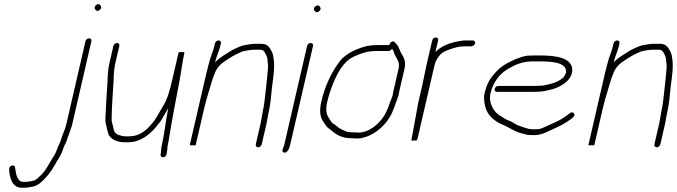

<svg xmlns="http://www.w3.org/2000/svg" viewBox="-20 -679 3198 907"><path d="M383.7 -484 293.2 -92C291.7 -85.3 289.9 -79 287.9 -73C279.5 -53.5 272.9 -33.8 266 -13C261.3 0.7 255.1 9.3 250.7 23C243.6 43.7 236.5 55.4 225.1 73C207.8 101.1 196.6 125.9 173.8 148C165.4 156.2 150.4 171 140.8 174C135.1 176.1 110.7 180 103.4 180H90.4C78.4 180 75 176.9 67.2 168C54.9 152 55.3 133.3 51.1 112C48.2 94.6 21.2 103.3 23.1 121C25.1 157.8 35.6 208 83 208H98C103.3 208 110.9 207 120.7 205C143.9 202 149.8 199.6 167.8 187C195.6 164.5 220 134 238.7 101L248.8 83C261.3 63.8 270.5 49 278.2 25C281.2 12.3 288.2 2.9 293.1 -9L299.7 -29C301.9 -35.7 304.4 -42.3 307.3 -49L313.9 -69C316.8 -75.7 319.2 -83.3 321.2 -92L411.7 -484C413.5 -491.7 409 -498 401.5 -498C394 -498 385.5 -491.7 383.7 -484ZM429.6 -635C434.5 -628.7 439.6 -622.8 450.9 -632C462 -641 458.3 -648.4 453.2 -655C442.8 -668.6 419.6 -648.1 429.6 -635Z M515.7 -462 497.4 -383C485.4 -330.8 490.2 -299.7 485.2 -252L482.3 -207C481.4 -193 480.6 -177.3 479.9 -160C478.8 -131.7 474.9 -106.9 481.5 -89C483.8 -78.3 488 -57 491.1 -48C499 -23.7 530.5 -7 567.6 -7H584.6C598.7 -7 619.5 -9.7 631.5 -15C677.9 -32 708.3 -66.5 738.5 -106C748.7 -122.2 763.2 -149.3 773.1 -165C773.4 -166.3 774 -167.7 775 -169C762.9 -108.3 756.8 -46.6 744.4 7C742.5 15 741.5 22.3 741.3 29L740.1 43L738.2 51C737.8 58.2 742.7 64 750.7 64C758.1 64 766.2 56.9 766.7 49L768.5 41L770.7 23C770.3 19 770.8 13.7 772.4 7C774.1 -0.3 775.7 -8.7 777.2 -18C791 -105.1 811.6 -212.2 829 -303C836.5 -342.4 841.8 -389 850.6 -427L851.3 -430C851.9 -432.7 847.5 -433.7 838 -433C828.8 -433.7 823.9 -432.7 823.3 -430L792.8 -298C782.8 -254.7 769.8 -206.7 748.4 -175C732.9 -148.8 716.3 -115.1 696.7 -94C671.8 -64 639.2 -35 591.1 -35H574.1C559.4 -35 556.9 -36.6 542.5 -41C521.5 -47.1 518.2 -60.2 514.5 -80L508.6 -102C507.6 -106.7 507.2 -113.7 507.4 -123C507.9 -176.5 513.5 -241.2 516.6 -297L517.5 -327C518.9 -345 520.6 -362 525.4 -383L543.7 -462C545.5 -469.9 540.8 -476 532.9 -476C524.9 -476 517.5 -469.9 515.7 -462Z M995.4 -474 992.9 -463C985.5 -430.9 973.9 -411.1 965.6 -375C961.8 -361.7 958.3 -348 955.1 -334L876.6 6C876.2 8 880.7 8.3 890.4 7C899.4 8.3 904.2 8 904.6 6L943.6 -163C949.7 -189.3 958.9 -223.3 966.3 -246C975.1 -273 982.3 -303.8 992.7 -328C1007.1 -370 1033.5 -384.3 1064.4 -404.5C1084.2 -417.5 1102.8 -426.2 1124.7 -436C1139.4 -438.8 1160.9 -444 1177.5 -444H1209.5C1228.1 -444 1232 -429.6 1238.3 -417C1244.1 -404.5 1243.3 -397.7 1244.7 -384L1246.5 -366C1245.8 -352.4 1244.8 -338.9 1243.3 -326C1238.8 -288.4 1235.8 -248.4 1230.8 -211.5L1228 -190.5C1226.1 -176.8 1224.7 -167.4 1221.3 -153C1220.8 -147.7 1219.7 -141.7 1218.2 -135C1215.4 -123.1 1213.8 -107.5 1211.2 -96L1188.3 3C1186.7 10.1 1191.7 17 1199.1 17C1206.5 17 1214.7 10.1 1216.3 3L1239.2 -96C1241.8 -107.2 1243.4 -122.9 1246.2 -135C1254.1 -169.5 1259.4 -203.3 1261.6 -234.5C1265 -280.2 1275.7 -328.2 1274.9 -372L1274 -394C1269.8 -409.5 1272.7 -417 1265 -433C1255.4 -451.5 1246.1 -472 1216 -472H1184C1176.6 -472 1168.8 -471.3 1160.5 -470C1149.4 -467.7 1130.6 -465.9 1120.7 -462C1107.2 -456.8 1089.7 -449.6 1076 -442C1049.2 -424.3 1017.4 -408.3 995.7 -384C1003.1 -416.4 1013.9 -432.6 1020.9 -463L1023.4 -474C1025.3 -481.9 1020.6 -488 1012.7 -488C1004.7 -488 997.3 -481.9 995.4 -474Z M1430.7 -462 1322.6 6C1319.4 19.9 1306.2 37.2 1320.9 41.5C1337.5 46.3 1347.2 20.9 1350.6 6L1458.7 -462C1460.5 -469.9 1455.8 -476 1447.9 -476C1439.9 -476 1432.5 -469.9 1430.7 -462ZM1465.2 -629C1470.3 -622.4 1476.4 -617 1487.5 -626C1498.6 -635 1494.9 -642.4 1489.8 -649C1479.6 -662.3 1455 -642.3 1465.2 -629Z M1863.3 -231C1863.6 -235 1864.2 -239 1865.1 -243L1891 -355C1897.6 -384 1889.8 -404.9 1879.2 -421C1868 -438.3 1866.1 -455.8 1852.7 -471L1845.6 -479C1837.7 -489.3 1820.8 -479.4 1819.6 -466H1762.6C1741.6 -466 1717.1 -463.4 1699.7 -458C1652.3 -443.3 1603.8 -420.7 1577.5 -379C1542.9 -331.7 1514.2 -269.3 1497.9 -199C1487.3 -152.9 1492.3 -123.1 1510.1 -100C1517.6 -90.2 1522.4 -78.3 1533.6 -72L1543.8 -64C1567.1 -44.1 1593.1 -26 1640 -26C1649.2 -25.3 1656.1 -25 1660.8 -25H1674.8C1680.1 -25 1686 -26 1692.5 -28C1739.3 -37.9 1784.9 -73.1 1811 -110.5C1817.5 -119.8 1829.9 -139 1833.9 -151C1837.6 -160.9 1844.1 -173.5 1846.5 -184C1849.7 -193.1 1861.3 -222.2 1863.3 -231ZM1819.4 -188C1818.9 -186 1817 -180.3 1813.5 -171C1794.6 -117.9 1753.5 -75.2 1706.4 -58C1699.4 -56.9 1688.6 -53 1681.2 -53H1667.2C1662.6 -53 1656 -53.3 1647.5 -54C1638.8 -54 1632.9 -54.3 1629.7 -55L1618.2 -57C1610.6 -59.7 1593.2 -67.7 1586.5 -71.5C1573.5 -78.8 1565.5 -89.4 1552.2 -96C1544 -101.7 1540.9 -111.9 1534.7 -120C1520.8 -138.1 1517.6 -162.9 1526.1 -199.5C1528 -207.8 1530.3 -216.3 1532.9 -225C1555.4 -299.2 1591 -384.6 1652.1 -412C1684.1 -426.3 1713.8 -438 1756.1 -438H1815.1C1821.8 -438 1827.3 -441.7 1831.7 -449C1838.4 -440.2 1840.8 -433.1 1844.4 -422C1852.7 -402.9 1870.3 -386.9 1863 -355L1837.1 -243C1836 -238.3 1835.3 -233.7 1834.9 -229C1832.9 -220.6 1821.7 -194.6 1819.4 -188Z M2021.7 -488 1993.3 -365C1987.2 -338.8 1982.5 -309.8 1976.3 -283L1957.6 -202C1950.5 -171.3 1946.9 -138.3 1939.9 -108C1937 -95.2 1932.2 -61.4 1929.8 -51C1928 -43.2 1925 -26 1923.2 -18C1922.5 -15.3 1926.3 -14.3 1934.5 -15C1945 -14.3 1950.5 -15.3 1951.2 -18L1951.4 -19H1948.4C1950.7 -20.3 1952.1 -22 1952.5 -24L2032.4 -370C2033.3 -374 2034.7 -378.3 2036.4 -383C2038.6 -392.4 2047.9 -405.6 2053.3 -413C2064.7 -430.2 2084.7 -438.9 2105.5 -446C2127.2 -453.4 2146.6 -460 2172.2 -460H2207.2C2214 -460 2222.9 -467.5 2224.5 -474.5C2226.2 -481.5 2220.5 -488 2213.7 -488H2178.7C2160.8 -488 2145.5 -483.7 2130 -481C2094 -472.5 2060.6 -458 2037 -433L2049.7 -488C2051.5 -495.9 2046.8 -502 2038.9 -502C2030.9 -502 2023.5 -495.9 2021.7 -488Z M2327.6 -245H2500.6C2508.6 -245 2517 -245.3 2525.8 -246C2549.1 -246 2571.7 -253.8 2591.6 -258C2631.2 -270.3 2685.4 -301.1 2683.3 -352C2679.5 -407.2 2605.3 -417 2530.3 -417H2502.3C2491.6 -417 2481.2 -416.7 2471 -416C2449.5 -413.4 2434.9 -405.7 2416.3 -400C2377.3 -382.5 2348.1 -367.8 2319.3 -335C2293.3 -307.7 2278.7 -280.1 2268.5 -236C2264 -216.8 2268.3 -192.3 2271.9 -177C2282.2 -133 2316.4 -105 2359.3 -88C2378.1 -79.7 2402 -65 2420.2 -57L2436.8 -51L2452.8 -47C2465.1 -42.6 2472.1 -41 2490.5 -41C2522.2 -38.7 2543.7 -46 2566.2 -57L2609.8 -77C2638 -89.6 2663.5 -105.3 2686.6 -124C2703 -137.3 2687.7 -157.3 2671.2 -144C2651.2 -127.7 2628.3 -112 2603.5 -102L2559.9 -82C2547.8 -77.6 2535.3 -69 2520.9 -69C2513.4 -68.3 2505.7 -68 2497.7 -68C2482.2 -69.3 2477 -69.5 2466.1 -74L2451 -78C2445.5 -80 2440.3 -82 2435.4 -84C2419.6 -88.2 2417.9 -92.2 2401.3 -101C2383.9 -110.8 2372.5 -112.2 2359.2 -122C2343.2 -132.2 2328.7 -139.5 2317.9 -153.5C2304.5 -171 2288.7 -202.5 2296.7 -237C2309.6 -292.9 2341.7 -331.5 2380.7 -354C2414 -373.2 2447.4 -389 2495.8 -389H2523.8C2580 -389 2651.8 -386.8 2654.2 -343C2656.6 -334 2645.2 -318.6 2640 -312C2626.8 -299.8 2605.8 -289.6 2588.8 -285C2571.2 -280.8 2552.4 -274 2530.3 -274C2522.1 -273.3 2514.4 -273 2507 -273H2334C2326.1 -273 2318.6 -267 2316.8 -259C2315 -251.1 2319.6 -245 2327.6 -245Z M2878.4 -474 2875.9 -463C2868.5 -430.9 2856.9 -411.1 2848.6 -375C2844.8 -361.7 2841.3 -348 2838.1 -334L2759.6 6C2759.2 8 2763.7 8.3 2773.4 7C2782.4 8.3 2787.2 8 2787.6 6L2826.6 -163C2832.7 -189.3 2841.9 -223.3 2849.3 -246C2858.1 -273 2865.3 -303.8 2875.7 -328C2890.1 -370 2916.5 -384.3 2947.4 -404.5C2967.2 -417.5 2985.8 -426.2 3007.7 -436C3022.4 -438.8 3043.9 -444 3060.5 -444H3092.5C3111.1 -444 3115 -429.6 3121.3 -417C3127.1 -404.5 3126.3 -397.7 3127.7 -384L3129.5 -366C3128.8 -352.4 3127.8 -338.9 3126.3 -326C3121.8 -288.4 3118.8 -248.4 3113.8 -211.5L3111 -190.5C3109.1 -176.8 3107.7 -167.4 3104.3 -153C3103.8 -147.7 3102.7 -141.7 3101.2 -135C3098.4 -123.1 3096.8 -107.5 3094.2 -96L3071.3 3C3069.7 10.1 3074.7 17 3082.1 17C3089.5 17 3097.7 10.1 3099.3 3L3122.2 -96C3124.8 -107.2 3126.4 -122.9 3129.2 -135C3137.1 -169.5 3142.4 -203.3 3144.6 -234.5C3148 -280.2 3158.7 -328.2 3157.9 -372L3157 -394C3152.8 -409.5 3155.7 -417 3148 -433C3138.4 -451.5 3129.1 -472 3099 -472H3067C3059.6 -472 3051.8 -471.3 3043.5 -470C3032.4 -467.7 3013.6 -465.9 3003.7 -462C2990.2 -456.8 2972.7 -449.6 2959 -442C2932.2 -424.3 2900.4 -408.3 2878.7 -384C2886.1 -416.4 2896.9 -432.6 2903.9 -463L2906.4 -474C2908.3 -481.9 2903.6 -488 2895.7 -488C2887.7 -488 2880.3 -481.9 2878.4 -474Z"/></svg>

Font: HoneyBee
Style: XLitIt
Weight: 200
Foundry: Cannot Into Space Fonts
Version: Version 0.89